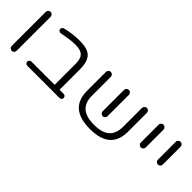

<svg xmlns="http://www.w3.org/2000/svg" viewBox="85 -1277 1976 1976"><g transform="rotate(45 1073.0 -288.5)"><path d="M130.9 -3.9Q145.5 -3.9 155.8 -14.6Q166 -25.4 166 -40V-535.2Q166 -549.8 155.3 -560.5Q144.5 -571.3 129.9 -571.3Q115.2 -571.3 105 -560.5Q94.7 -549.8 94.7 -535.2V-40Q94.7 -25.4 105.5 -14.6Q116.2 -3.9 130.9 -3.9Z M820.3 -69.3H761.7V-368.2Q761.7 -444.3 740.2 -489.3Q720.7 -532.2 675.8 -552.7Q630.9 -573.2 550.8 -573.2Q455.1 -573.2 352.5 -548.8Q339.8 -545.9 332 -537.1Q324.2 -528.3 324.2 -516.6Q324.2 -502.9 334.5 -495.6Q344.7 -488.3 355.5 -488.3Q358.4 -488.3 361.3 -489.3Q433.6 -502.9 471.7 -507.8Q509.8 -512.7 537.1 -512.7Q564.5 -512.7 580.1 -511.7Q610.4 -508.8 628.9 -500Q664.1 -485.4 676.8 -454.1Q690.4 -423.8 690.4 -368.2V-69.3H351.6Q339.8 -69.3 330.6 -60.1Q321.3 -50.8 321.3 -39.1Q321.3 -27.3 330.6 -18.1Q339.8 -8.8 351.6 -8.8H820.3Q830.1 -8.8 835 -11.7Q851.6 -20.5 851.6 -39.1Q851.6 -52.7 842.8 -61Q834 -69.3 820.3 -69.3Z M1529.3 -572.3Q1525.4 -572.3 1521.5 -571.3Q1512.7 -568.4 1504.9 -561.5Q1494.1 -550.8 1494.1 -536.1V-263.7Q1494.1 -162.1 1438.5 -113.3Q1382.8 -64.5 1267.6 -64.5Q1145.5 -64.5 1089.8 -119.1Q1041 -168.9 1041 -263.7V-536.1Q1041 -550.8 1030.3 -561.5Q1019.5 -572.3 1004.9 -572.3Q990.2 -572.3 980 -561.5Q969.7 -550.8 969.7 -536.1V-263.7Q969.7 -141.6 1034.2 -77.1Q1108.4 -3.9 1268.1 -3.9Q1427.7 -3.9 1501 -77.1Q1565.4 -141.6 1565.4 -263.7V-536.1Q1565.4 -550.8 1554.7 -562.5Q1543.9 -572.3 1529.3 -572.3ZM1303.7 -226.6V-536.1Q1303.7 -545.9 1300.3 -551.8Q1296.9 -557.6 1292 -562.5Q1282.2 -572.3 1267.6 -572.3Q1252.9 -572.3 1242.7 -561.5Q1232.4 -550.8 1232.4 -536.1V-226.6Q1232.4 -211.9 1243.2 -201.2Q1253.9 -190.4 1268.6 -190.4Q1283.2 -190.4 1293.5 -201.2Q1303.7 -211.9 1303.7 -226.6Z M1808.6 -276.4V-535.2Q1808.6 -549.8 1797.9 -560.5Q1787.1 -571.3 1772.5 -571.3Q1762.7 -571.3 1757.8 -568.4Q1737.3 -555.7 1737.3 -535.2V-276.4Q1737.3 -261.7 1748 -251Q1758.8 -240.2 1773.4 -240.2Q1788.1 -240.2 1798.3 -251Q1808.6 -261.7 1808.6 -276.4Z M2057.6 -276.4V-535.2Q2057.6 -549.8 2046.9 -560.5Q2036.1 -571.3 2021.5 -571.3Q2011.7 -571.3 2006.8 -568.4Q1986.3 -555.7 1986.3 -535.2V-276.4Q1986.3 -261.7 1997.1 -251Q2007.8 -240.2 2022.5 -240.2Q2037.1 -240.2 2047.4 -251Q2057.6 -261.7 2057.6 -276.4Z"/></g></svg>

Font: FakePearl
Style: ExtraLight
Weight: 300
Version: Version 1.2